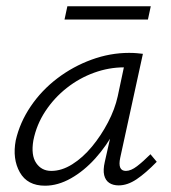

<svg xmlns="http://www.w3.org/2000/svg" viewBox="-20 -584 543 610"><path d="M123 6Q67 6 43 -36.5Q19 -79 30 -138Q43 -195 77.5 -246Q112 -297 162 -335Q212 -373 271 -394.5Q330 -416 390 -416Q404 -416 415 -415Q426 -414 434 -413L362 -83Q353 -41 380 -41Q396 -41 415.5 -56Q435 -71 458 -94L478 -70Q443 -34 414 -14.5Q385 5 357 5Q339 5 327 -3Q315 -11 311 -27.5Q307 -44 313 -70L352 -243L386 -277Q373 -222 346 -171.5Q319 -121 283 -81Q247 -41 205.5 -17.5Q164 6 123 6ZM143 -41Q176 -41 209.5 -62Q243 -83 272 -118Q301 -153 323 -195Q345 -237 354 -278L378 -391L406 -368Q400 -369 391 -369.5Q382 -370 374 -370Q326 -370 279 -353Q232 -336 192 -304.5Q152 -273 124 -230.5Q96 -188 86 -138Q78 -91 95 -66Q112 -41 143 -41ZM185 -522 194 -564H459L450 -522Z"/></svg>

Font: Ysabeau Infant Light
Style: Italic
Weight: 300
Italic angle: -12°
Designer: Christian Thalmann (Catharsis Fonts)
Version: Version 2.001;gftools[0.9.30]; featfreeze: ss01,ss02,lnum